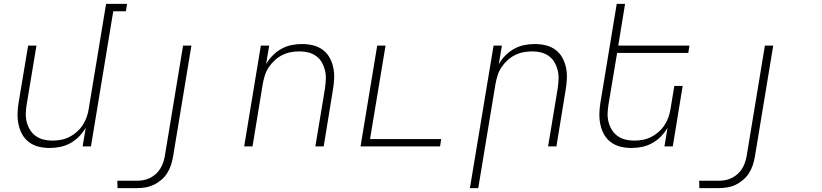

<svg xmlns="http://www.w3.org/2000/svg" viewBox="-20 -755 4240 990"><path d="M236 8Q207 8 180 1.5Q153 -5 131 -21Q109 -37 95.5 -60.5Q82 -84 76 -111.5Q70 -139 70.5 -168Q71 -197 76 -226L125 -520H168L118 -219Q114 -196 113 -172.5Q112 -149 117.5 -127Q123 -105 134.5 -86Q146 -67 164 -54Q182 -41 204 -35.5Q226 -30 250 -30Q272 -30 294 -34Q316 -38 337 -48.5Q358 -59 376.5 -75.5Q395 -92 407.5 -111.5Q420 -131 427.5 -153Q435 -175 438 -197L527 -735H635L629 -697H564L449 0H406L422 -96Q407 -71 387 -50.5Q367 -30 342 -16.5Q317 -3 290 2.5Q263 8 236 8Z M586 215 585 177H685Q702 177 719 174Q736 171 752.5 163Q769 155 783 142.5Q797 130 806.5 114.5Q816 99 821.5 82.5Q827 66 830 49L924 -520H967L872 55Q868 77 861 98Q854 119 841.5 138.5Q829 158 810.5 173.5Q792 189 771.5 198.5Q751 208 729 211.5Q707 215 686 215Z M1239 0 1325 -520H1368L1352 -424Q1366 -449 1386.5 -469.5Q1407 -490 1431.5 -503.5Q1456 -517 1483 -522.5Q1510 -528 1537 -528Q1566 -528 1593.5 -521.5Q1621 -515 1643 -499Q1665 -483 1678.5 -459.5Q1692 -436 1698 -408.5Q1704 -381 1703 -352Q1702 -323 1697 -294L1649 0H1606L1656 -301Q1659 -324 1660 -347.5Q1661 -371 1655.5 -393Q1650 -415 1639 -434Q1628 -453 1610 -466Q1592 -479 1570 -484.5Q1548 -490 1524 -490Q1502 -490 1480 -486Q1458 -482 1436.5 -471.5Q1415 -461 1397 -444.5Q1379 -428 1366 -408.5Q1353 -389 1346 -367Q1339 -345 1335 -323L1282 0Z M1839 0 1925 -520H1968L1888 -38H2255L2249 0Z M2403 215 2525 -520H2568L2552 -424Q2566 -449 2586.5 -469.5Q2607 -490 2631.5 -503.5Q2656 -517 2683 -522.5Q2710 -528 2737 -528Q2766 -528 2793.5 -521.5Q2821 -515 2843 -499Q2865 -483 2878.5 -459.5Q2892 -436 2898 -408.5Q2904 -381 2903 -352Q2902 -323 2897 -294L2849 0H2806L2856 -301Q2859 -324 2860 -347.5Q2861 -371 2855.5 -393Q2850 -415 2839 -434Q2828 -453 2810 -466Q2792 -479 2770 -484.5Q2748 -490 2724 -490Q2702 -490 2680 -486Q2658 -482 2636.5 -471.5Q2615 -461 2597 -444.5Q2579 -428 2566 -408.5Q2553 -389 2546 -367Q2539 -345 2535 -323L2446 215Z M3236 8Q3207 8 3180 1.5Q3153 -5 3131 -21Q3109 -37 3095.5 -60.5Q3082 -84 3076 -111.5Q3070 -139 3070.5 -168Q3071 -197 3076 -226L3160 -735H3203L3168 -520H3535L3529 -482H3162L3118 -219Q3114 -196 3113 -172.5Q3112 -149 3117.5 -127Q3123 -105 3134.5 -86Q3146 -67 3164 -54Q3182 -41 3204 -35.5Q3226 -30 3250 -30Q3272 -30 3294 -34Q3316 -38 3337 -48.5Q3358 -59 3376.5 -75.5Q3395 -92 3407.5 -111.5Q3420 -131 3427.5 -153Q3435 -175 3438 -197L3457 -312H3500L3449 0H3406L3422 -96Q3407 -71 3387 -50.5Q3367 -30 3342 -16.5Q3317 -3 3290 2.5Q3263 8 3236 8Z M3586 215 3585 177H3685Q3702 177 3719 174Q3736 171 3752.5 163Q3769 155 3783 142.5Q3797 130 3806.5 114.5Q3816 99 3821.5 82.5Q3827 66 3830 49L3924 -520H3967L3872 55Q3868 77 3861 98Q3854 119 3841.5 138.5Q3829 158 3810.5 173.5Q3792 189 3771.5 198.5Q3751 208 3729 211.5Q3707 215 3686 215Z"/></svg>

Font: Iosevka XLt Ex Obl
Style: Regular
Weight: 200
Width: 7
Italic angle: -9°
Monospace: yes
Designer: Belleve Invis
Foundry: Belleve Invis
Version: Version 32.5.0; ttfautohint (v1.8.4)